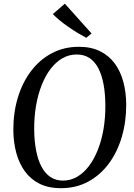

<svg xmlns="http://www.w3.org/2000/svg" viewBox="-20 -1005 724 1036"><path d="M308.5 10.5Q242.5 10.5 194.2 -13.2Q146 -37 114.8 -79.8Q83.5 -122.5 68 -179.5Q52.5 -236.5 52 -302.5Q51.5 -396 76 -477.5Q100.5 -559 147 -620.8Q193.5 -682.5 259 -717.5Q324.5 -752.5 405.5 -752.5Q472 -752.5 520.2 -728.5Q568.5 -704.5 599.5 -662Q630.5 -619.5 645.5 -563.2Q660.5 -507 661 -442.5Q661.5 -349.5 637.5 -267.2Q613.5 -185 567.5 -122.8Q521.5 -60.5 456 -25Q390.5 10.5 308.5 10.5ZM319.5 -30.5Q361 -30.5 396.5 -51.2Q432 -72 460.2 -109.5Q488.5 -147 508.5 -198Q528.5 -249 538.8 -310Q549 -371 548.5 -437.5Q548 -500 538.8 -550Q529.5 -600 510.8 -636.2Q492 -672.5 463 -691.8Q434 -711 394 -711Q352.5 -711 317 -690.8Q281.5 -670.5 253.2 -633.5Q225 -596.5 205 -546Q185 -495.5 174.5 -434.8Q164 -374 164.5 -306.5Q165 -244.5 174.8 -193.5Q184.5 -142.5 203.8 -106Q223 -69.5 252 -50Q281 -30.5 319.5 -30.5ZM445.5 -801Q424.5 -812 399.2 -827.2Q374 -842.5 348.8 -860Q323.5 -877.5 301.8 -895.5Q280 -913.5 265 -929L330 -985L474 -824.5Z"/></svg>

Font: Merriweather 72pt
Style: Italic
Weight: 400
Italic angle: -7.8°
Version: Version 2.101